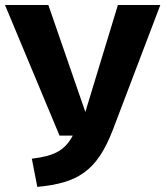

<svg xmlns="http://www.w3.org/2000/svg" viewBox="-32 -713 647 750"><path d="M428.5 -693.4H594.2L409.1 -206.5Q386 -146 358.9 -105.2Q331.8 -64.5 297.3 -39.5Q262.9 -14.5 217.7 -1.3Q172.6 11.8 113.7 17L92.3 -93.1Q125.4 -97 149.8 -103.4Q174.2 -109.8 193 -120.1Q211.8 -130.4 226.2 -145.9Q240.6 -161.4 252.3 -183.4H200.5L-12.5 -693.4H156.9L301.4 -275.6Z"/></svg>

Font: Fira Sans Variable
Style: Regular
Weight: 400
Designer: Carrois Corporate & Edenspiekermann AG
Foundry: Carrois Corporate GbR & Edenspiekermann AG
Version: Version 4.202